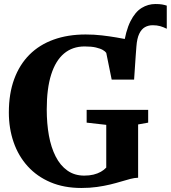

<svg xmlns="http://www.w3.org/2000/svg" viewBox="-20 -924 850 955"><path d="M646 -528 605.5 -591.5 593.5 -688.5Q605 -771 628.8 -818Q652.5 -865 684.5 -884.5Q716.5 -904 753 -904Q773.5 -904 786.2 -901.8Q799 -899.5 809.5 -896V-781Q792.5 -789.5 776.5 -794Q760.5 -798.5 739.5 -798.5Q718 -798.5 700.8 -788.8Q683.5 -779 672.5 -756Q661.5 -733 658.5 -693ZM384.5 11Q298.5 11 231.2 -17.5Q164 -46 117.8 -97Q71.5 -148 47.8 -216.5Q24 -285 24 -364.5Q24 -458 50.5 -530.2Q77 -602.5 126.5 -652Q176 -701.5 246.8 -727Q317.5 -752.5 406 -752.5Q448 -752.5 486.5 -748Q525 -743.5 558.5 -737.8Q592 -732 618 -727Q644 -722 660 -721L647 -528H535.5L508.5 -661Q504 -668 491.8 -675.2Q479.5 -682.5 457.2 -687.8Q435 -693 401 -693Q340.5 -693 298.5 -657.8Q256.5 -622.5 234.5 -553Q212.5 -483.5 212.5 -379.5Q212.5 -310 223.2 -250.2Q234 -190.5 256.8 -145.8Q279.5 -101 315 -75.8Q350.5 -50.5 399 -50.5Q424.5 -50.5 445 -55.5Q465.5 -60.5 481.5 -69.5Q497.5 -78.5 508.5 -90.5V-303L411 -314V-377.5H717V-314L667 -305V-40Q649 -39.5 628 -34Q607 -28.5 582.2 -21Q557.5 -13.5 527.5 -6.2Q497.5 1 462 6Q426.5 11 384.5 11Z"/></svg>

Font: Merriweather 36pt ExtraBold
Style: Regular
Weight: 800
Designer: Eben Sorkin
Foundry: Eben Sorkin
Version: Version 2.100